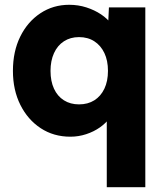

<svg xmlns="http://www.w3.org/2000/svg" viewBox="-20 -562 698 802"><path d="M426 220V-128L461 -120Q457 -95 440 -71.5Q423 -48 397.5 -30Q372 -12 340 -1.5Q308 9 274 9Q204 9 150 -26.5Q96 -62 65 -124Q34 -186 34 -266Q34 -347 64.5 -409Q95 -471 148.5 -506.5Q202 -542 269 -542Q307 -542 341 -531Q375 -520 402 -502Q429 -484 446 -460.5Q463 -437 465 -411L429 -405L435 -531H587V220ZM431 -266Q431 -309 416 -340.5Q401 -372 374 -389.5Q347 -407 310 -407Q274 -407 247 -389.5Q220 -372 205.5 -340Q191 -308 191 -266Q191 -223 205.5 -191.5Q220 -160 247 -143Q274 -126 310 -126Q347 -126 374 -143Q401 -160 416 -191.5Q431 -223 431 -266Z"/></svg>

Font: Mach
Style: Bold
Weight: 700
Version: Version 1.002